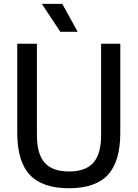

<svg xmlns="http://www.w3.org/2000/svg" viewBox="-20 -967 714 996"><path d="M338 9.5Q199.5 9.5 134.5 -60.2Q69.5 -130 69.5 -278V-740H171.5V-266.5Q171.5 -168 211.8 -122.8Q252 -77.5 338 -77.5Q424 -77.5 464.2 -122.8Q504.5 -168 504.5 -266.5V-740H604V-278Q604 -130 539.8 -60.2Q475.5 9.5 338 9.5ZM293 -802 197 -947H303L383 -802Z"/></svg>

Font: Encode Sans SemiCondensed SemiCondensed Medium
Style: Regular
Weight: 500
Width: 4
Designer: Multiple Designers
Foundry: Impallari Type
Version: Version 3.000; ttfautohint (v1.8.3) -l 8 -r 50 -G 200 -x 14 